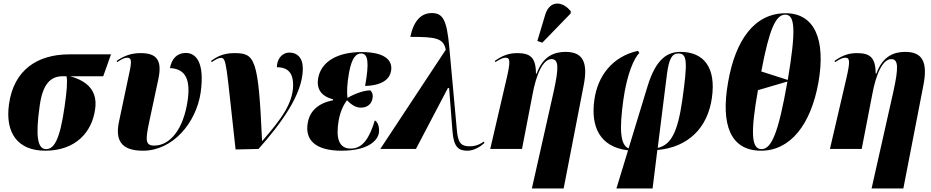

<svg xmlns="http://www.w3.org/2000/svg" viewBox="-20 -844 5277 1088"><path d="M236 10C411 10 502 -98 519 -225C534 -327 478 -384 377 -412H565L609 -536H373C191 -536 58 -447 31 -254C8 -90 81 10 236 10ZM241 1C193 1 180 -71 205 -245C222 -369 267 -412 336 -412H357C363 -380 359 -331 346 -240C319 -50 286 1 241 1Z M790 10C959 10 1091 -147 1117 -319C1141 -490 1091 -544 1033 -544C984 -544 953 -512 943 -458C1013 -455 1063 -417 1044 -279C1020 -107 941 -19 854 -19C803 -19 804 -51 825 -151L878 -399C900 -506 865 -543 777 -543C727 -543 686 -530 641 -499L644 -492C671 -510 686 -517 700 -517C724 -517 728 -501 714 -437L654 -153C633 -52 664 10 790 10Z M1315 3 1445 0C1571 -142 1696 -309 1696 -455C1696 -518 1663 -546 1621 -546C1575 -546 1549 -506 1549 -463C1617 -463 1641 -424 1641 -363C1641 -260 1575 -170 1467 -46H1465C1444 -517 1425 -543 1307 -543C1241 -543 1204 -519 1176 -499L1180 -492C1206 -510 1221 -516 1232 -516C1265 -516 1261 -478 1315 3Z M1915 10C2067 10 2120 -48 2127 -91C2131 -123 2122 -151 2104 -162C2074 -63 2036 -2 1968 -2C1900 -2 1882 -61 1899 -161C1908 -211 1926 -249 1946 -276C1971 -251 1995 -234 2025 -234C2063 -234 2086 -256 2091 -287C2095 -305 2090 -322 2078 -332C2043 -332 1989 -313 1949 -289C1945 -320 1946 -366 1958 -433C1974 -519 1999 -541 2026 -541C2066 -541 2073 -491 2049 -357C2157 -360 2190 -404 2196 -442C2205 -491 2177 -549 2029 -549C1890 -549 1799 -493 1783 -401C1772 -338 1802 -298 1868 -281L1867 -276C1787 -260 1736 -218 1724 -148C1706 -50 1769 10 1915 10Z M2135 0H2337L2518 -345H2525L2544 -101C2551 -8 2580 10 2629 10C2663 10 2701 -11 2725 -34L2722 -42C2705 -30 2681 -15 2641 -15C2598 -15 2575 -29 2569 -106L2526 -576C2512 -731 2490 -770 2427 -770C2368 -770 2325 -729 2305 -635C2448 -635 2493 -629 2506 -562Z M3053 -602 3213 -767 3215 -779C3172 -836 3097 -847 3070 -762L3025 -612ZM2994 224H3174L3287 -358C3314 -493 3282 -550 3185 -550C3122 -550 3057 -527 3021 -427H3017C3017 -519 2984 -543 2911 -543C2864 -543 2828 -530 2784 -499L2787 -492C2818 -512 2832 -517 2845 -517C2871 -517 2873 -496 2852 -404L2758 0H2938L2997 -305C3019 -427 3058 -509 3105 -509C3146 -509 3148 -463 3117 -323Z M3473 224H3678L3705 6C3878 -9 3990 -118 4014 -289C4039 -463 3967 -550 3836 -550C3764 -550 3698 -513 3650 -357L3542 -3C3495 -23 3489 -109 3512 -276C3533 -427 3573 -514 3603 -544L3595 -556C3447 -523 3366 -410 3348 -278C3327 -130 3376 -11 3539 8ZM3759 -421C3771 -512 3788 -541 3824 -541C3875 -541 3877 -494 3846 -274C3820 -96 3783 -23 3707 -6Z M4293 10C4458 10 4575 -137 4618 -378C4660 -620 4596 -769 4432 -769C4257 -769 4148 -620 4106 -379C4063 -137 4119 10 4293 10ZM4444 -391 4294 -439C4339 -677 4375 -761 4430 -761C4486 -761 4491 -671 4444 -391ZM4295 1C4238 1 4232 -90 4275 -333L4442 -382C4391 -90 4352 1 4295 1Z M4919 224H5099L5212 -358C5239 -493 5207 -550 5110 -550C5047 -550 4982 -527 4946 -427H4942C4942 -519 4909 -543 4836 -543C4789 -543 4753 -530 4709 -499L4712 -492C4743 -512 4757 -517 4770 -517C4796 -517 4798 -496 4777 -404L4683 0H4863L4922 -305C4944 -427 4983 -509 5030 -509C5071 -509 5073 -463 5042 -323Z"/></svg>

Font: Noto Serif Display Condensed Black
Style: Italic
Weight: 900
Width: 3
Italic angle: -12°
Designer: Monotype Design Team
Foundry: Monotype Imaging Inc.
Version: Version 2.009